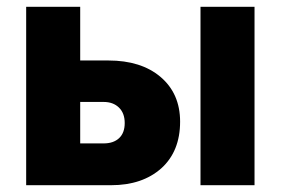

<svg xmlns="http://www.w3.org/2000/svg" viewBox="-20 -545 826 565"><path d="M307 0Q399 0 455 -50Q510 -100 510 -187Q510 -270 452 -319Q395 -367 299 -367H216V-525H57V0ZM729 0V-525H570V0ZM216 -245H285Q313 -245 330 -228.5Q347 -212 347 -183Q347 -154 330.5 -138.5Q314 -123 285 -123H216Z"/></svg>

Font: RT Raleway ExtraBold
Style: Regular
Weight: 400
Designer: Matt McInerney, Pablo Impallari, Rodrigo Fuenzalida — Edited by Milan Moffatt in April 2016
Foundry: Matt McInerney, Pablo Impallari, Rodrigo Fuenzalida — Edited by Milan Moffatt in April 2016
Version: Version 3.001